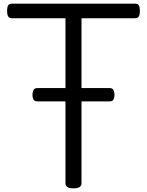

<svg xmlns="http://www.w3.org/2000/svg" viewBox="-20 -1018 806 1053"><path d="M383 15Q339 15 339 -13V-918H47Q32 -918 25.5 -927Q19 -936 19 -958Q19 -981 25.5 -989.5Q32 -998 47 -998H720Q735 -998 741 -989.5Q747 -981 747 -958Q747 -936 741 -927Q735 -918 720 -918H427V-13Q427 1 416 8Q405 15 383 15ZM186 -462Q168 -462 163 -473Q158 -484 158 -497Q158 -511 163 -523Q168 -535 186 -535H581Q598 -535 603 -523Q608 -511 608 -497Q608 -484 603 -473Q598 -462 581 -462Z"/></svg>

Font: Playwrite ES Deco
Style: Regular
Weight: 400
Designer: Veronika Burian, José Scaglione
Foundry: TypeTogether
Version: Version 1.002